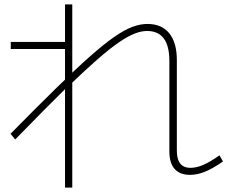

<svg xmlns="http://www.w3.org/2000/svg" viewBox="-20 -797 1040 874"><path d="M845 -1Q799 -1 775 -28Q751 -55 751 -107V-519Q751 -588 725.5 -622Q700 -656 649 -656Q623 -656 592.5 -644Q562 -632 521 -604Q480 -576 424.5 -527.5Q369 -479 292 -405H290Q241 -357 181.5 -297Q122 -237 49 -162L28 -188Q149 -311 238 -398Q327 -485 391 -541.5Q455 -598 501.5 -630Q548 -662 583.5 -675Q619 -688 651 -688Q716 -688 750.5 -645.5Q785 -603 785 -523V-115Q785 -86 791.5 -68.5Q798 -51 812 -42Q826 -33 847 -33Q874 -33 905.5 -46.5Q937 -60 979 -90L995 -62Q949 -30 913.5 -15.5Q878 -1 845 -1ZM276 57V-574H29V-606H276V-777H309V57Z"/></svg>

Font: M PLUS 1 Thin ExtraLight
Style: Regular
Weight: 250
Version: Version 1.001